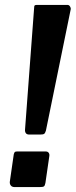

<svg xmlns="http://www.w3.org/2000/svg" viewBox="-20 -762 308 782"><path d="M165 -17Q163 -6 159 -3Q155 0 141 0H40Q29 0 24 -6.5Q19 -13 20 -22L36 -133Q38 -141 40.5 -143Q43 -145 49 -145H167Q174 -145 178 -140Q182 -135 181 -127ZM167 -230Q164 -220 160 -217Q156 -214 144 -214H99Q89 -214 85 -220Q81 -226 82 -235L119 -730Q119 -738 121.5 -740Q124 -742 130 -742H255Q261 -742 265 -736Q269 -730 268 -724Z"/></svg>

Font: Libre Franklin Thin SemiBold
Style: Italic
Weight: 600
Italic angle: -8°
Version: Version 3.000